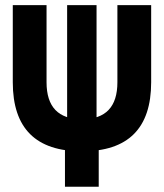

<svg xmlns="http://www.w3.org/2000/svg" viewBox="-20 -713 626 733"><path d="M293 -135.3Q28.8 -135.3 28.8 -398.9V-693.4H157.7V-398.9Q157.7 -257.8 293 -257.8Q428.2 -257.8 428.2 -398.9V-693.4H557.1V-398.9Q557.1 -135.3 293 -135.3ZM228 -198.7H356.9V0H228ZM348.6 -198.7H236.3V-693.4H348.6Z"/></svg>

Font: Cascadia Mono
Style: Regular
Weight: 400
Monospace: yes
Designer: Aaron Bell
Foundry: Saja Typeworks
Version: Version 2102.003